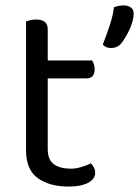

<svg xmlns="http://www.w3.org/2000/svg" viewBox="-20 -675 513 708"><path d="M233 13Q163 13 119.5 -18Q76 -49 76 -121V-596Q81 -598 91.5 -600.5Q102 -603 114 -603Q156 -603 156 -567V-452H320Q323 -447 326 -438.5Q329 -430 329 -420Q329 -386 299 -386H156V-126Q156 -86 178.5 -69.5Q201 -53 242 -53Q259 -53 280 -59Q301 -65 315 -73Q321 -67 326 -58Q331 -49 331 -37Q331 -15 305 -1Q279 13 233 13ZM428 -516Q413 -498 390 -498Q369 -498 359 -511Q373 -546 385 -582.5Q397 -619 400 -648Q417 -655 436 -655Q452 -655 462.5 -647.5Q473 -640 473 -625Q473 -613 469 -597.5Q465 -582 458 -567Q451 -552 443 -538.5Q435 -525 428 -516Z"/></svg>

Font: Baloo Bhai 2
Style: Regular
Weight: 400
Designer: Supriya Tembe, Noopur Datye and Ek Type
Foundry: Ek Type
Version: Version 1.640;PS 1.000;hotconv 16.6.51;makeotf.lib2.5.65220;